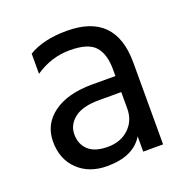

<svg xmlns="http://www.w3.org/2000/svg" viewBox="-100 -609 691 708"><g transform="rotate(-20 246.0 -255.0)"><path d="M205 5Q134 5 90.5 -37Q47 -79 47 -147.5Q47 -216 102.5 -256.5Q158 -297 254 -297H346V-323Q346 -383 319 -413.5Q292 -444 219.5 -444Q147 -444 84 -401V-480Q141 -515 234 -515Q425 -515 425 -321V0H347V-60Q308 5 205 5ZM346 -169V-234H258Q194 -234 162 -209Q130 -184 130 -146Q130 -108 155 -84.5Q180 -61 231 -61Q282 -61 314 -91.5Q346 -122 346 -169Z"/></g></svg>

Font: Hind Mysuru
Style: Regular
Weight: 400
Designer: Manushi Parikh, Hitesh Malaviya
Foundry: Indian Type Foundry
Version: Version 0.703;PS 1.0;hotconv 1.0.86;makeotf.lib2.5.63406